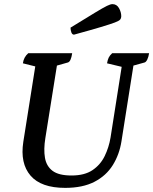

<svg xmlns="http://www.w3.org/2000/svg" viewBox="-20 -899 743 931"><path d="M296 12Q179 12 128 -47.5Q77 -107 93 -211L151 -577L91 -592Q95 -622 117 -641H330Q324 -600 309 -596L256 -581L200 -230Q191 -175 198 -134Q205 -93 235 -70.5Q265 -48 327 -48Q390 -48 428.5 -74Q467 -100 487.5 -142Q508 -184 516 -232L570 -575L499 -592Q502 -609 507 -619.5Q512 -630 524 -641H703Q700 -622 694 -610Q688 -598 681 -596L627 -581L569 -214Q559 -150 527 -98.5Q495 -47 438 -17.5Q381 12 296 12ZM339 -731Q330 -731 326 -742Q322 -753 322 -765Q400 -813 440.5 -837.5Q481 -862 498.5 -870.5Q516 -879 525 -879Q546 -879 557 -859.5Q568 -840 568 -820Q568 -811 563 -804.5Q558 -798 537 -790Q516 -782 469.5 -768Q423 -754 339 -731Z"/></svg>

Font: Petrona SemiBold
Style: Italic
Weight: 600
Italic angle: -9°
Designer: Ringo R. Seeber
Foundry: Ringo R. Seeber
Version: Version 2.001; ttfautohint (v1.8.3)